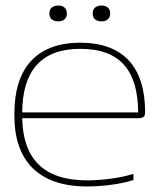

<svg xmlns="http://www.w3.org/2000/svg" viewBox="-20 -663 575 692"><path d="M503 -259C503 -422 424 -509 269 -509C110 -509 32 -415 32 -256V-244C32 -85 118 9 293 9C350 9 413 1 461 -14V-36C406 -20 345 -13 293 -13C137 -13 63 -91 60 -237H478C499 -237 503 -245 503 -259ZM60 -258C61 -407 128 -487 269 -487C414 -487 477 -408 478 -258ZM158 -614C158 -597 169 -586 190 -586C210 -586 221 -597 221 -614V-615C221 -632 210 -643 190 -643C169 -643 158 -632 158 -615ZM314 -614C314 -597 325 -586 346 -586C366 -586 377 -597 377 -614V-615C377 -632 366 -643 346 -643C325 -643 314 -632 314 -615Z"/></svg>

Font: LT Wave Thin
Style: Regular
Weight: 100
Designer: Daniel Lyons
Version: Version 2.5 (Glyphs App)